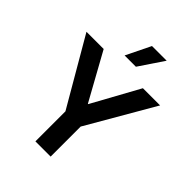

<svg xmlns="http://www.w3.org/2000/svg" viewBox="-267 -1100 1239 1239"><g transform="rotate(45 352.5 -480.5)"><path d="M351 -408H354L531 -730H688L422 -271V3H283V-271L16 -730H173ZM514 -964 401 -796H298L380 -964Z"/></g></svg>

Font: Sinter Bold
Style: Regular
Weight: 700
Foundry: Adobe & rsms
Version: Version 1.000